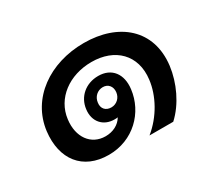

<svg xmlns="http://www.w3.org/2000/svg" viewBox="-102 -635 913 833"><g transform="rotate(-30 354.0 -219.0)"><path d="M435 26H554C613 -28 652 -113 662 -192C683 -363 562 -464 388 -464C217 -464 77 -366 58 -213C42 -80 111 11 241 11C364 11 453 -79 466 -188C475 -260 438 -309 371 -309C308 -309 261 -268 254 -210C246 -151 283 -110 338 -110C344 -110 350 -110 355 -111C338 -82 306 -66 269 -66C196 -66 152 -128 163 -212C175 -310 264 -376 376 -376C492 -376 570 -302 555 -184C546 -109 502 -28 435 26ZM312 -209C315 -237 337 -257 364 -257C390 -257 407 -237 404 -209C401 -181 379 -162 353 -162C325 -162 308 -181 312 -209Z"/></g></svg>

Font: TPK Tissa Web SemiBold
Style: Italic
Weight: 600
Italic angle: -7°
Designer: Jacques Le Bailly, Suppakit Chalermlarp | Katatrad Co.,Ltd.
Foundry: Jacques Le Bailly, Cadson Demak Co.,Ltd.
Version: Version 5.000;Glyphs 3.1.2 (3151)